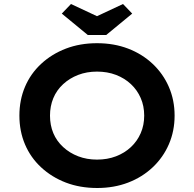

<svg xmlns="http://www.w3.org/2000/svg" viewBox="-20 -930 970 960"><path d="M466 10Q380 10 309.5 -17Q239 -44 186 -93Q133 -142 105 -208Q77 -274 77 -352Q77 -430 105 -496Q133 -562 186 -611Q239 -660 309.5 -687Q380 -714 465 -714Q550 -714 620.5 -687Q691 -660 743.5 -610.5Q796 -561 824.5 -495Q853 -429 853 -352Q853 -275 824.5 -209Q796 -143 743.5 -93.5Q691 -44 620.5 -17Q550 10 466 10ZM465 -132Q517 -132 560 -148.5Q603 -165 634.5 -194.5Q666 -224 683.5 -264Q701 -304 701 -352Q701 -400 683.5 -440Q666 -480 634.5 -509.5Q603 -539 560 -555.5Q517 -572 465 -572Q414 -572 371 -555.5Q328 -539 295.5 -509Q263 -479 246.5 -439Q230 -399 230 -352Q230 -304 246.5 -264.5Q263 -225 295.5 -195Q328 -165 371 -148.5Q414 -132 465 -132ZM419 -755 289 -862 335 -910 480 -842H450L595 -910L641 -862L511 -755Z"/></svg>

Font: Lexend Exa SemiBold
Style: Regular
Weight: 600
Designer: Bonnie Shaver-Troup, Thomas Jockin
Foundry: Lexend
Version: Version 1.007